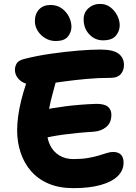

<svg xmlns="http://www.w3.org/2000/svg" viewBox="-20 -968 704 995"><path d="M360.6 7Q287 7 232.3 -16.2Q177.6 -39.4 141.4 -80.7Q105.2 -122 87 -176.6Q68.8 -231.2 68.8 -293Q68.8 -327 74.2 -366.7Q79.6 -406.4 90.1 -448.6Q100.6 -490.8 114.6 -532.2Q127.2 -571 153.1 -592.5Q179 -614 214.2 -614Q232.8 -614 246.6 -607.2Q260.4 -600.4 267.4 -587.3Q274.4 -574.2 272 -554Q265.8 -528.2 254.1 -487.6Q242.4 -447 232.9 -397.1Q223.4 -347.2 223.2 -291.8Q223.2 -248.8 239.7 -215.3Q256.2 -181.8 287.2 -162.7Q318.2 -143.6 360.6 -143.6Q403.4 -143.6 435.8 -149.2Q468.2 -154.8 492 -162.1Q515.8 -169.4 533.6 -175Q551.4 -180.6 565.2 -180.6Q592.8 -180.6 606.6 -166.6Q620.4 -152.6 620.4 -125.4Q620.4 -84.8 589.9 -55.1Q559.4 -25.4 501.3 -9.2Q443.2 7 360.6 7ZM192.6 -249Q170 -244 157.1 -253.2Q144.2 -262.4 139.1 -280.7Q134 -299 134 -320Q134 -347.6 152.3 -368.9Q170.6 -390.2 199.4 -396.8Q225.4 -402.8 255.2 -407.8Q285 -412.8 319.5 -417.2Q354 -421.6 393.7 -424.9Q433.4 -428.2 479.2 -429.8Q522.2 -429.8 539.7 -414.4Q557.2 -399 557.2 -373.4Q557.2 -332.2 530.8 -310.2Q504.4 -288.2 465 -285.4Q418.8 -282.6 379.7 -278.7Q340.6 -274.8 307.5 -270.3Q274.4 -265.8 246.2 -260.3Q218 -254.8 192.6 -249ZM162.4 -528Q111.2 -528 84.3 -551.2Q57.4 -574.4 57.4 -606.6Q57.4 -623.4 66.3 -639Q75.2 -654.6 105.2 -662.4Q170 -679 244 -689.6Q318 -700.2 385.6 -705.7Q453.2 -711.2 499 -711.2Q566.6 -711.2 594.5 -689.8Q622.4 -668.4 622.4 -631Q622.4 -602.8 605.6 -583.7Q588.8 -564.6 555 -564.6Q489.8 -564.6 428.8 -559Q367.8 -553.4 315.8 -546.3Q263.8 -539.2 224.2 -533.6Q184.6 -528 162.4 -528ZM514 -759Q471.8 -759 442.6 -790.1Q413.4 -821.2 413.4 -868Q413.4 -903 438.3 -925.4Q463.2 -947.8 497.8 -947.8Q529.6 -947.8 552.4 -930.2Q575.2 -912.6 587.8 -887.1Q600.4 -861.6 600.4 -836.6Q600.4 -807.8 580.7 -783.4Q561 -759 514 -759ZM268.6 -755.4Q239 -755.4 214.4 -770.2Q189.8 -785 175.3 -808.4Q160.8 -831.8 160.8 -858.2Q160.8 -896.4 182.6 -919.3Q204.4 -942.2 241.2 -942.2Q276 -942.2 300.2 -924.6Q324.4 -907 337.3 -881Q350.2 -855 350.2 -829.6Q350.2 -800.8 331.6 -778.1Q313 -755.4 268.6 -755.4Z"/></svg>

Font: Shantell Sans Light
Style: Regular
Weight: 300
Designer: Stephen Nixon, Anya Danilova, Shantell Martin
Foundry: Arrow Type
Version: Version 1.011;[c5ecc13dd]